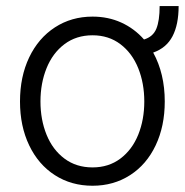

<svg xmlns="http://www.w3.org/2000/svg" viewBox="-20 -592 600 623"><path d="M477.1 -421.4Q514.6 -353 514.6 -262.7Q514.6 -182.6 485.1 -120.4Q455.6 -58.1 402.1 -23.7Q348.6 10.7 280.3 10.7Q211.4 10.7 158 -23.7Q104.5 -58.1 74.7 -120.4Q44.9 -182.6 44.9 -262.7Q44.9 -343.3 74.7 -405.8Q104.5 -468.3 158.2 -503.2Q211.9 -538.1 280.3 -538.1Q331.1 -538.1 373.5 -518.8Q416 -499.5 447.3 -463.9Q476.6 -472.7 487.3 -498.8Q498 -524.9 498 -572.3H559.6Q559.6 -512.2 539.8 -474.4Q520 -436.5 477.1 -421.4ZM448.2 -262.7Q448.2 -321.8 428.5 -370.8Q408.7 -419.9 370.6 -448.7Q332.5 -477.5 280.3 -477.5Q227.5 -477.5 189.2 -448.7Q150.9 -419.9 131.1 -370.8Q111.3 -321.8 111.3 -262.7Q111.3 -203.6 131.1 -154.8Q150.9 -106 189.2 -77.4Q227.5 -48.8 280.3 -48.8Q332.5 -48.8 370.6 -77.4Q408.7 -106 428.5 -154.8Q448.2 -203.6 448.2 -262.7Z"/></svg>

Font: Pretendard Light
Style: Regular
Weight: 300
Designer: Base glyphs from Inter by Rasmus Andersson; Hangeul glyphs from Noto Sans CJK(Source Han Sans) by Jang Soo-young and Kan
Foundry: Kil Hyung-jin
Version: Version 1.309